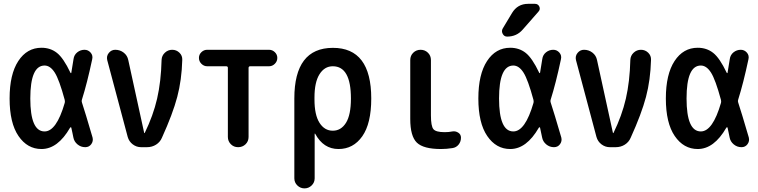

<svg xmlns="http://www.w3.org/2000/svg" viewBox="-20 -785 4040 1024"><path d="M217.8 -435.5Q141.6 -435.5 141.6 -259.8Q141.6 -84 217.8 -84Q281.2 -84 325.2 -236.3Q327.1 -241.2 325.2 -252Q295.9 -360.4 272 -397.9Q248 -435.5 217.8 -435.5ZM201.2 9.8Q126 9.8 78.6 -59.6Q31.2 -128.9 31.2 -259.8Q31.2 -388.7 77.6 -459.5Q124 -530.3 201.2 -530.3Q249 -530.3 283.7 -502.9Q318.4 -475.6 355.5 -397.5Q356.4 -395.5 358.4 -395Q360.4 -394.5 360.4 -397.5Q367.2 -435.5 372.1 -469.7Q375 -492.2 392.1 -505.9Q409.2 -519.5 430.7 -519.5Q450.2 -519.5 463.4 -504.4Q476.6 -489.3 471.7 -468.8Q444.3 -339.8 417 -253.9Q414.1 -246.1 417 -238.3Q433.6 -188.5 473.6 -51.8Q478.5 -32.2 466.8 -16.1Q455.1 0 434.6 0Q411.1 0 393.1 -15.1Q375 -30.3 371.1 -52.7Q370.1 -58.6 366.2 -76.7Q362.3 -94.7 360.4 -103.5Q358.4 -109.4 353.5 -103.5Q288.1 9.8 201.2 9.8Z M661.1 -54.7 551.8 -464.8Q546.9 -486.3 560.5 -502.9Q574.2 -519.5 594.7 -519.5Q620.1 -519.5 639.6 -504.4Q659.2 -489.3 664.1 -464.8L749 -76.2Q749 -75.2 750 -75.2Q752 -75.2 752 -76.2Q796.9 -168 817.9 -258.8Q838.9 -349.6 841.8 -465.8Q842.8 -488.3 859.4 -503.9Q876 -519.5 898.4 -519.5Q920.9 -519.5 937 -503.9Q953.1 -488.3 952.1 -465.8Q949.2 -358.4 925.3 -268.1Q901.4 -177.7 843.8 -50.8Q834 -27.3 812.5 -13.7Q791 0 763.7 0H732.4Q708 0 688 -15.1Q668 -30.3 661.1 -54.7Z M1085 -431.6Q1067.4 -431.6 1054.2 -444.8Q1041 -458 1041 -476.1Q1041 -494.1 1054.2 -506.8Q1067.4 -519.5 1085 -519.5H1415Q1432.6 -519.5 1445.8 -506.8Q1459 -494.1 1459 -476.1Q1459 -458 1445.8 -444.8Q1432.6 -431.6 1415 -431.6H1314.5Q1306.6 -431.6 1305.7 -423.8V-54.7Q1305.7 -31.2 1289.6 -15.6Q1273.4 0 1250 0Q1226.6 0 1210.9 -16.1Q1195.3 -32.2 1195.3 -54.7V-423.8Q1195.3 -431.6 1185.5 -431.6Z M1657.2 -264.6V-254.9Q1657.2 -171.9 1684.1 -129.9Q1710.9 -87.9 1754.9 -87.9Q1798.8 -87.9 1825.2 -129.9Q1851.6 -171.9 1851.6 -259.8Q1851.6 -431.6 1754.9 -431.6Q1710.9 -431.6 1684.1 -389.2Q1657.2 -346.7 1657.2 -264.6ZM1549.8 166V-259.8Q1549.8 -529.3 1754.9 -529.8Q1960 -530.3 1960 -259.8Q1960 -126 1912.1 -58.1Q1864.3 9.8 1785.2 9.8Q1705.1 9.8 1661.1 -71.3Q1661.1 -72.3 1659.2 -72.3H1658.2V166Q1658.2 188.5 1642.1 204.1Q1626 219.7 1604 219.7Q1582 219.7 1565.9 204.1Q1549.8 188.5 1549.8 166Z M2332 9.8Q2238.3 9.8 2203.1 -24.4Q2168 -58.6 2168 -150.4V-464.8Q2168 -488.3 2184.1 -503.9Q2200.2 -519.5 2223.1 -519.5Q2246.1 -519.5 2262.2 -503.9Q2278.3 -488.3 2278.3 -464.8V-169.9Q2278.3 -112.3 2291.5 -96.2Q2304.7 -80.1 2351.6 -80.1Q2374 -80.1 2392.6 -84Q2409.2 -86.9 2423.8 -77.6Q2438.5 -68.4 2438.5 -50.8Q2438.5 -29.3 2425.8 -13.7Q2413.1 2 2392.6 4.9Q2361.3 9.8 2332 9.8Z M2796.9 -764.6H2833Q2849.6 -764.6 2856.4 -750Q2863.3 -735.4 2851.6 -722.7L2767.6 -627Q2735.4 -589.8 2684.6 -589.8Q2668.9 -589.8 2661.1 -604.5Q2653.3 -619.1 2661.1 -632.8L2710.9 -715.8Q2740.2 -764.6 2796.9 -764.6ZM2717.8 -435.5Q2641.6 -435.5 2641.6 -259.8Q2641.6 -84 2717.8 -84Q2781.2 -84 2825.2 -236.3Q2827.1 -241.2 2825.2 -252Q2795.9 -360.4 2772 -397.9Q2748 -435.5 2717.8 -435.5ZM2701.2 9.8Q2626 9.8 2578.6 -59.6Q2531.2 -128.9 2531.2 -259.8Q2531.2 -388.7 2577.6 -459.5Q2624 -530.3 2701.2 -530.3Q2749 -530.3 2783.7 -502.9Q2818.4 -475.6 2855.5 -397.5Q2856.4 -395.5 2858.4 -395Q2860.4 -394.5 2860.4 -397.5Q2867.2 -435.5 2872.1 -469.7Q2875 -492.2 2892.1 -505.9Q2909.2 -519.5 2930.7 -519.5Q2950.2 -519.5 2963.4 -504.4Q2976.6 -489.3 2971.7 -468.8Q2944.3 -339.8 2917 -253.9Q2914.1 -246.1 2917 -238.3Q2933.6 -188.5 2973.6 -51.8Q2978.5 -32.2 2966.8 -16.1Q2955.1 0 2934.6 0Q2911.1 0 2893.1 -15.1Q2875 -30.3 2871.1 -52.7Q2862.3 -93.8 2860.4 -103.5Q2858.4 -109.4 2853.5 -103.5Q2788.1 9.8 2701.2 9.8Z M3161.1 -54.7 3051.8 -464.8Q3046.9 -486.3 3060.5 -502.9Q3074.2 -519.5 3094.7 -519.5Q3120.1 -519.5 3139.6 -504.4Q3159.2 -489.3 3164.1 -464.8L3249 -76.2Q3249 -75.2 3250 -75.2Q3252 -75.2 3252 -76.2Q3296.9 -168 3317.9 -258.8Q3338.9 -349.6 3341.8 -465.8Q3342.8 -488.3 3359.4 -503.9Q3376 -519.5 3398.4 -519.5Q3420.9 -519.5 3437 -503.9Q3453.1 -488.3 3452.1 -465.8Q3449.2 -358.4 3425.3 -268.1Q3401.4 -177.7 3343.8 -50.8Q3334 -27.3 3312.5 -13.7Q3291 0 3263.7 0H3232.4Q3208 0 3188 -15.1Q3168 -30.3 3161.1 -54.7Z M3717.8 -435.5Q3641.6 -435.5 3641.6 -259.8Q3641.6 -84 3717.8 -84Q3781.2 -84 3825.2 -236.3Q3827.1 -241.2 3825.2 -252Q3795.9 -360.4 3772 -397.9Q3748 -435.5 3717.8 -435.5ZM3701.2 9.8Q3626 9.8 3578.6 -59.6Q3531.2 -128.9 3531.2 -259.8Q3531.2 -388.7 3577.6 -459.5Q3624 -530.3 3701.2 -530.3Q3749 -530.3 3783.7 -502.9Q3818.4 -475.6 3855.5 -397.5Q3856.4 -395.5 3858.4 -395Q3860.4 -394.5 3860.4 -397.5Q3867.2 -435.5 3872.1 -469.7Q3875 -492.2 3892.1 -505.9Q3909.2 -519.5 3930.7 -519.5Q3950.2 -519.5 3963.4 -504.4Q3976.6 -489.3 3971.7 -468.8Q3944.3 -339.8 3917 -253.9Q3914.1 -246.1 3917 -238.3Q3933.6 -188.5 3973.6 -51.8Q3978.5 -32.2 3966.8 -16.1Q3955.1 0 3934.6 0Q3911.1 0 3893.1 -15.1Q3875 -30.3 3871.1 -52.7Q3870.1 -58.6 3866.2 -76.7Q3862.3 -94.7 3860.4 -103.5Q3858.4 -109.4 3853.5 -103.5Q3788.1 9.8 3701.2 9.8Z"/></svg>

Font: Rounded Mgen+ 1m medium
Style: Regular
Weight: 500
Designer: [Source Han Sans]
Ryoko NISHIZUKA  (kana & ideographs); Paul D. Hunt (Latin, Greek & Cyrillic); Wenlong ZHANG  (bopomofo
Version: Version 1.059.20150602